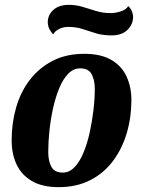

<svg xmlns="http://www.w3.org/2000/svg" viewBox="-20 -752 587 792"><path d="M222 20Q154 20 111 -5.5Q68 -31 48 -74.5Q28 -118 28 -173Q28 -244 46.5 -308.5Q65 -373 103 -422.5Q141 -472 197 -501Q253 -530 328 -530Q396 -530 439 -505Q482 -480 502 -436.5Q522 -393 522 -339Q522 -268 503 -203.5Q484 -139 446.5 -88.5Q409 -38 352.5 -9Q296 20 222 20ZM239 -40Q266 -40 287.5 -62.5Q309 -85 324.5 -122.5Q340 -160 350 -205.5Q360 -251 365.5 -297.5Q371 -344 371 -385Q371 -422 358 -446Q345 -470 311 -470Q283 -470 261.5 -448Q240 -426 224.5 -388.5Q209 -351 199 -306Q189 -261 184 -213.5Q179 -166 179 -125Q179 -88 192 -64Q205 -40 239 -40ZM441 -606Q404 -606 376 -614.5Q348 -623 321.5 -632Q295 -641 261 -641Q240 -641 223 -632Q206 -623 199 -610Q185 -627 181 -638.5Q177 -650 177 -660Q177 -690 200 -711Q223 -732 264 -732Q294 -732 321.5 -723.5Q349 -715 377 -706.5Q405 -698 435 -698Q458 -698 479.5 -705.5Q501 -713 509 -727Q521 -715 525 -703Q529 -691 529 -683Q529 -651 505.5 -628.5Q482 -606 441 -606Z"/></svg>

Font: Sansita Swashed SemiBold
Style: Regular
Weight: 600
Designer: Pablo Cosgaya
Foundry: Omnibus-Type
Version: Version 1.003; ttfautohint (v1.8.3)